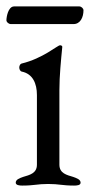

<svg xmlns="http://www.w3.org/2000/svg" viewBox="-25 -575 290 598"><path d="M19 -555C0 -555 -5 -521 -5 -512C-5 -506 2 -500 9 -500H204C225 -500 235 -521 235 -543C235 -549 228 -555 222 -555ZM162 -434C154 -434 109 -393 42 -377C38 -376 35 -370 35 -365C35 -359 38 -353 43 -352C77 -345 90 -315 90 -279V-62C90 -35 67 -30 47 -24C36 -20 24 -16 24 -6C24 2 36 3 44 3C83 3 90 -2 125 -2C160 -2 168 3 206 3C215 3 226 2 226 -6C226 -16 214 -20 203 -24C183 -30 160 -35 160 -62V-294C160 -339 165 -388 169 -429C169 -432 166 -434 162 -434Z"/></svg>

Font: EB Garamond 12
Style: Regular
Weight: 400
Version: Version 0.016+